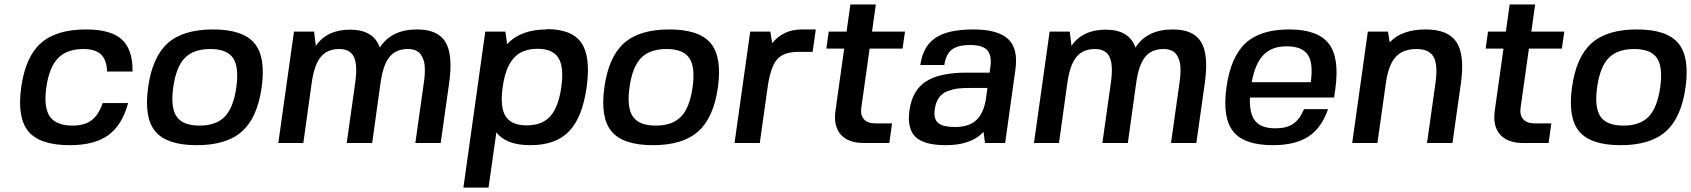

<svg xmlns="http://www.w3.org/2000/svg" viewBox="-20 -642 7592 862"><path d="M440.9 -179.2H555.2Q528.3 -80.1 466.3 -35.2Q404.3 9.8 293.5 9.8Q159.2 9.8 107.7 -51.8Q56.2 -113.3 75.2 -250Q94.2 -386.7 163.3 -448.2Q232.4 -509.8 366.7 -509.8Q477.5 -509.8 526.9 -464.8Q576.2 -419.9 575.2 -320.8H460.9Q459 -373.5 433.3 -397.7Q407.7 -421.9 354.5 -421.9Q280.3 -421.9 240.5 -380.9Q200.7 -339.8 188 -250Q175.3 -160.2 203.6 -119.1Q231.9 -78.1 306.2 -78.1Q359.4 -78.1 391.1 -102.1Q422.9 -126 440.9 -179.2Z M936.5 -509.8Q1070.3 -509.8 1122.1 -448.2Q1173.8 -386.7 1154.8 -250Q1135.7 -113.8 1066.4 -52Q997.1 9.8 863.3 9.8Q729 9.8 677.5 -51.8Q626 -113.3 645 -250Q664.1 -386.7 733.2 -448.2Q802.2 -509.8 936.5 -509.8ZM757.8 -250Q745.1 -159.2 772.9 -118.7Q800.8 -78.1 876 -78.1Q950.7 -78.1 989.5 -118.7Q1028.3 -159.2 1041 -250Q1053.7 -340.8 1026.4 -381.3Q999 -421.9 924.3 -421.9Q848.6 -421.9 809.6 -381.6Q770.5 -341.3 757.8 -250Z M1379.4 -270 1341.8 0H1229.5L1299.8 -500H1390.1L1397.9 -436Q1447.8 -508.8 1551.3 -508.8Q1657.7 -508.8 1685.1 -428.2Q1736.8 -509.8 1852.5 -509.8Q1946.3 -509.8 1980.2 -452.9Q2014.2 -396 1996.6 -270L1958.5 0H1844.7L1882.8 -270Q1885.7 -289.1 1886.7 -304.4Q1887.7 -319.8 1887.2 -338.4Q1886.7 -356.9 1882.1 -370.8Q1877.4 -384.8 1869.4 -397Q1861.3 -409.2 1846.4 -415.5Q1831.5 -421.9 1811 -421.9Q1757.3 -421.9 1728.5 -386.2Q1699.7 -350.6 1688.5 -270L1650.9 0H1536.6L1574.7 -270Q1585.9 -350.1 1569.1 -386Q1552.2 -421.9 1502.9 -421.9Q1449.2 -421.9 1419.9 -386Q1390.6 -350.1 1379.4 -270Z M2434.1 -509.8 2434.6 -511.2Q2547.9 -511.2 2590.3 -449.5Q2632.8 -387.7 2613.8 -251Q2594.7 -114.3 2534.7 -52.2Q2474.6 9.8 2361.3 9.8Q2252 9.8 2208.5 -47.9L2173.3 200.2H2060.5L2158.7 -500H2249L2256.8 -443.8Q2317.9 -509.8 2434.1 -509.8ZM2500 -251Q2512.7 -340.8 2487.3 -381.8Q2461.9 -422.9 2393.1 -422.9Q2324.2 -422.9 2286.9 -381.8Q2249.5 -340.8 2236.8 -251Q2224.1 -161.1 2250 -120.1Q2275.9 -79.1 2344.7 -79.1Q2413.6 -79.1 2450.4 -119.9Q2487.3 -160.6 2500 -251Z M2984.9 -509.8Q3118.7 -509.8 3170.4 -448.2Q3222.2 -386.7 3203.1 -250Q3184.1 -113.8 3114.7 -52Q3045.4 9.8 2911.6 9.8Q2777.3 9.8 2725.8 -51.8Q2674.3 -113.3 2693.4 -250Q2712.4 -386.7 2781.5 -448.2Q2850.6 -509.8 2984.9 -509.8ZM2806.2 -250Q2793.5 -159.2 2821.3 -118.7Q2849.1 -78.1 2924.3 -78.1Q2999 -78.1 3037.8 -118.7Q3076.7 -159.2 3089.4 -250Q3102.1 -340.8 3074.7 -381.3Q3047.4 -421.9 2972.7 -421.9Q2897 -421.9 2857.9 -381.6Q2818.8 -341.3 2806.2 -250Z M3426.3 -250 3391.1 0H3277.8L3348.1 -500H3438.5L3446.8 -448.2Q3497.1 -509.8 3579.6 -509.8H3642.6L3628.4 -409.2H3565.4Q3498 -409.2 3468.5 -375Q3439 -340.8 3426.3 -250Z M3846.7 -157.2Q3842.3 -125.5 3858.6 -106.7Q3875 -87.9 3912.1 -87.9H3984.9L3972.7 0H3858.4Q3787.1 0 3754.2 -38.6Q3721.2 -77.1 3731 -145L3770 -423.8H3689.9L3700.7 -500H3780.8L3797.9 -622.1H3912.1L3895 -500H4043L4032.2 -423.8H3884.3Z M4395.5 -49.8Q4340.8 9.8 4226.1 9.8Q4128.9 9.8 4090.3 -27.3Q4051.8 -64.5 4063 -146Q4075.2 -235.4 4136.2 -275.6Q4197.3 -315.9 4319.8 -315.9H4422.9L4426.3 -339.8Q4433.6 -393.1 4412.6 -416.5Q4391.6 -439.9 4336.4 -439.9Q4280.3 -439.9 4253.4 -419.2Q4226.6 -398.4 4219.7 -350.1H4111.8Q4123.5 -434.1 4179.7 -471.9Q4235.8 -509.8 4349.1 -509.8Q4460.9 -509.8 4506.6 -466.3Q4552.2 -422.9 4538.6 -328.1L4492.7 0H4402.3ZM4413.1 -247.1H4332Q4300.8 -247.1 4279.3 -244.4Q4257.8 -241.7 4233.9 -232.7Q4210 -223.6 4195.6 -203.4Q4181.2 -183.1 4176.8 -151.9Q4170.4 -108.4 4191.9 -90.1Q4213.4 -71.8 4267.6 -71.8Q4327.6 -71.8 4360.6 -100.3Q4393.6 -128.9 4405.3 -190.9Z M4772 -270 4734.4 0H4622.1L4692.4 -500H4782.7L4790.5 -436Q4840.3 -508.8 4943.8 -508.8Q5050.3 -508.8 5077.6 -428.2Q5129.4 -509.8 5245.1 -509.8Q5338.9 -509.8 5372.8 -452.9Q5406.7 -396 5389.2 -270L5351.1 0H5237.3L5275.4 -270Q5278.3 -289.1 5279.3 -304.4Q5280.3 -319.8 5279.8 -338.4Q5279.3 -356.9 5274.7 -370.8Q5270 -384.8 5262 -397Q5253.9 -409.2 5239 -415.5Q5224.1 -421.9 5203.6 -421.9Q5149.9 -421.9 5121.1 -386.2Q5092.3 -350.6 5081.1 -270L5043.5 0H4929.2L4967.3 -270Q4978.5 -350.1 4961.7 -386Q4944.8 -421.9 4895.5 -421.9Q4841.8 -421.9 4812.5 -386Q4783.2 -350.1 4772 -270Z M5969.7 -204.1H5591.8Q5588.4 -131.8 5615.5 -98.9Q5642.6 -65.9 5705.6 -65.9Q5755.9 -65.9 5785.4 -85.7Q5814.9 -105.5 5834.5 -151.9H5942.4Q5913.1 -67.4 5854 -28.8Q5794.9 9.8 5694.8 9.8Q5565.9 9.8 5516.6 -51.8Q5467.3 -113.3 5486.3 -250Q5505.4 -386.7 5572 -448.2Q5638.7 -509.8 5767.6 -509.8Q5896 -509.8 5945.3 -446.5Q5994.6 -383.3 5975.1 -243.2ZM5756.3 -434.1Q5690.4 -434.1 5652.8 -395.8Q5615.2 -357.4 5599.6 -272.9H5864.7Q5877 -358.9 5851.3 -396.5Q5825.7 -434.1 5756.3 -434.1Z M6219.2 -452.1Q6273.4 -509.8 6380.9 -509.8Q6481.4 -509.8 6519 -452.9Q6556.6 -396 6539.1 -270L6501 0H6386.7L6424.8 -270Q6436 -351.1 6416.3 -386.5Q6396.5 -421.9 6339.4 -421.9Q6278.3 -421.9 6245.8 -386Q6213.4 -350.1 6202.1 -270L6164.1 0H6050.8L6121.1 -500H6211.4Z M6806.6 -157.2Q6802.2 -125.5 6818.6 -106.7Q6835 -87.9 6872.1 -87.9H6944.8L6932.6 0H6818.4Q6747.1 0 6714.1 -38.6Q6681.2 -77.1 6690.9 -145L6730 -423.8H6649.9L6660.6 -500H6740.7L6757.8 -622.1H6872.1L6855 -500H7002.9L6992.2 -423.8H6844.2Z M7329.1 -509.8Q7462.9 -509.8 7514.6 -448.2Q7566.4 -386.7 7547.4 -250Q7528.3 -113.8 7459 -52Q7389.6 9.8 7255.9 9.8Q7121.6 9.8 7070.1 -51.8Q7018.6 -113.3 7037.6 -250Q7056.6 -386.7 7125.7 -448.2Q7194.8 -509.8 7329.1 -509.8ZM7150.4 -250Q7137.7 -159.2 7165.5 -118.7Q7193.4 -78.1 7268.6 -78.1Q7343.3 -78.1 7382.1 -118.7Q7420.9 -159.2 7433.6 -250Q7446.3 -340.8 7418.9 -381.3Q7391.6 -421.9 7316.9 -421.9Q7241.2 -421.9 7202.1 -381.6Q7163.1 -341.3 7150.4 -250Z"/></svg>

Font: Fivo Sans Med
Style: Regular
Weight: 450
Designer: Alexander Slobzheninov
Foundry: Alexander Slobzheninov
Version: 1.0